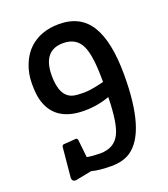

<svg xmlns="http://www.w3.org/2000/svg" viewBox="-143 -864 868 990"><g transform="rotate(-20 291.5 -368.5)"><path d="M102.1 24.9Q83.5 24.9 81.5 5.9L97.2 -158.7Q98.6 -170.4 107.9 -171.4L175.3 -176.3Q183.6 -176.3 185.5 -165L195.8 -68.4Q229.5 -62.5 268.3 -62.5Q307.1 -62.5 334.5 -78.1Q361.8 -93.8 377 -126Q403.3 -179.7 406.2 -321.8Q341.3 -297.4 267.1 -297.4Q103 -297.4 67.9 -433.6Q59.6 -465.3 59.6 -520Q59.6 -574.7 78.6 -623Q97.7 -671.4 129.9 -702.1Q192.9 -762.2 294.9 -762.2Q412.6 -762.2 467.5 -672.6Q522.5 -583 522.5 -401.4Q522.5 -87.9 405.3 -8.8Q364.3 18.6 299.8 18.6Q235.4 18.6 191.9 7.3ZM238.3 -390.6Q258.3 -385.7 296.6 -385.7Q335 -385.7 407.2 -403.8V-417.5Q407.2 -549.8 380.9 -604.5Q353 -662.6 281.7 -662.6Q169.9 -662.6 169.9 -523.9Q169.9 -408.2 238.3 -390.6Z"/></g></svg>

Font: Wellfleet
Style: Regular
Weight: 400
Designer: Riccardo De Franceschi
Foundry: Riccardo De Franceschi
Version: Version 1.002